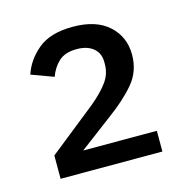

<svg xmlns="http://www.w3.org/2000/svg" viewBox="-67 -767 480 501"><g transform="rotate(-15 173.0 -516.5)"><path d="M313 -329H38V-392L166 -494Q196 -519 211.5 -540.5Q227 -562 227 -588V-594Q227 -618 210.5 -631.5Q194 -645 166 -645Q134 -645 117 -629Q100 -613 92 -590L32 -612Q44 -649 77 -676.5Q110 -704 171 -704Q234 -704 268 -673Q302 -642 302 -594Q302 -549 274.5 -516.5Q247 -484 203 -452L114 -385H313Z"/></g></svg>

Font: IBM Plex Sans KR Text
Style: Regular
Weight: 450
Designer: Mike Abbink; Paul van der Laan; Pieter van Rosmalen; Wujin Sim; Chorong Kim; Dohee Lee;
Foundry: Sandoll Inc.
Version: Version 1.001